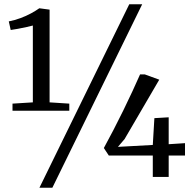

<svg xmlns="http://www.w3.org/2000/svg" viewBox="-20 -835 907 906"><path d="M135 -352V-714.5Q126 -712 106 -707.5Q86 -703 64.2 -699Q42.5 -695 30.5 -693.5L21.5 -734Q49.5 -739.5 76.5 -749.5Q103.5 -759.5 126.5 -772Q149.5 -784.5 165.5 -796L214 -789.5V-352L307 -346V-312.5H39V-346ZM590 -815H651L227 51H166ZM701 0V-101H493.5L470 -136.5Q491.5 -175.5 515 -221Q538.5 -266.5 561.5 -313.2Q584.5 -360 604.8 -404Q625 -448 641 -484H663L731.5 -459L568 -179L536.5 -142L701 -151L708.5 -277.5L776 -281.5V-154.5L853 -159.5V-101H776V0Z"/></svg>

Font: Merriweather 28pt Light
Style: Regular
Weight: 300
Version: Version 2.100